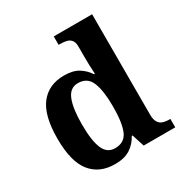

<svg xmlns="http://www.w3.org/2000/svg" viewBox="-176 -898 1002 1046"><g transform="rotate(-30 324.5 -375.0)"><path d="M249.7 10Q151.9 10 98.8 -56.5Q45.7 -123 45.7 -267Q45.7 -412 98.5 -479.9Q151.3 -547.7 248 -547.7Q304.2 -547.7 338.4 -526.4Q372.6 -505.1 394 -471.9H399.4Q397.6 -495.8 396.7 -526.6Q395.8 -557.3 395.8 -584.2V-644.8Q395.8 -672.5 384.5 -685.8Q373.3 -699.1 355.1 -703.1Q336.9 -707 314.9 -707H306.9V-760H548.3V-129.1Q548.3 -99 557.8 -82.2Q567.3 -65.5 584.3 -59.3Q601.4 -53 624.5 -53H632.5V0H434L409 -77.8H403.9Q381.9 -37 345.3 -13.5Q308.7 10 249.7 10ZM292.8 -65Q352.3 -65 374 -115.2Q395.8 -165.4 395.8 -268.7Q395.8 -367.5 374 -420.7Q352.3 -473.9 293 -473.9Q242.6 -473.9 221.4 -420.7Q200.1 -367.5 200.1 -267.7Q200.1 -166.4 221.4 -115.7Q242.6 -65 292.8 -65Z"/></g></svg>

Font: Noto Serif Telugu
Style: Regular
Weight: 400
Designer: Jelle Bosma - Monotype Design Team
Foundry: Monotype Imaging Inc.
Version: Version 2.003